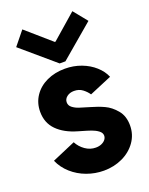

<svg xmlns="http://www.w3.org/2000/svg" viewBox="-148 -865 740 951"><g transform="rotate(-20 221.5 -390.0)"><path d="M15.6 -123 138.7 -175.8Q152.8 -148.9 178.2 -131.1Q203.6 -113.3 233.4 -113.3Q251 -113.3 264.4 -119.4Q277.8 -125.5 284.9 -135Q292 -144.5 292 -155.3Q292 -170.4 276.9 -181.6Q261.7 -192.9 242.2 -199.7Q222.7 -206.5 193.4 -214.8Q181.6 -218.8 176.8 -219.7Q109.9 -238.8 72 -277.1Q34.2 -315.4 34.2 -374Q34.2 -420.4 58.6 -456.8Q83 -493.2 125.7 -513.2Q168.5 -533.2 221.7 -533.2Q267.1 -533.2 307.4 -518.1Q347.7 -502.9 376.7 -476.8Q405.8 -450.7 418.9 -418.9L300.8 -369.1Q289.6 -386.2 271.2 -400.1Q252.9 -414.1 226.6 -414.1Q204.1 -414.1 189 -402.3Q173.8 -390.6 173.8 -373Q173.8 -356.4 187.7 -345.5Q201.7 -334.5 221.2 -327.9Q240.7 -321.3 278.3 -310.5Q313.5 -300.8 345.2 -286.1Q377 -271.5 403.3 -240Q429.7 -208.5 429.7 -159.2Q429.7 -110.8 402.8 -72.8Q376 -34.7 330.8 -13.4Q285.6 7.8 232.4 7.8Q186 7.8 142.8 -8.1Q99.6 -23.9 66.2 -53.7Q32.7 -83.5 15.6 -123ZM220.7 -674.8H224.6L354.5 -788.1L413.1 -715.8L237.3 -566.4H207L32.2 -715.8L90.8 -788.1Z"/></g></svg>

Font: Reddit Sans Strawberry ExBold
Style: Regular
Weight: 800
Designer: Stephen Hutchings
Foundry: Reddit
Version: Version 1.013